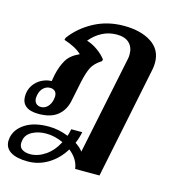

<svg xmlns="http://www.w3.org/2000/svg" viewBox="-167 -661 910 1028"><g transform="rotate(15 288.0 -146.5)"><path d="M604 -416Q604 -396 600 -377L473 244H338Q332 191 281 151Q247 207 194.5 239Q142 271 82 271Q20 271 -13 250.5Q-46 230 -46 191Q-46 186 -44 172Q-34 123 15 92Q64 61 144 61Q198 61 253 83Q258 69 263 44H324Q316 82 304 108Q333 127 346 146L459 -401Q461 -409 461 -425Q461 -463 437.5 -486Q414 -509 368 -509Q325 -509 288 -490Q251 -471 222 -436Q253 -427 282.5 -406Q312 -385 330 -361L328 -351Q290 -327 275 -298.5Q260 -270 248 -215L226 -108Q216 -53 178.5 -21.5Q141 10 72 10Q25 10 1.5 -8.5Q-22 -27 -22 -62Q-22 -97 -4.5 -123.5Q13 -150 40.5 -164Q68 -178 95 -178L102 -216Q113 -265 133.5 -299.5Q154 -334 203 -356Q170 -388 104 -409L107 -421Q153 -484 227.5 -524Q302 -564 393 -564Q487 -564 545.5 -526Q604 -488 604 -416ZM134 -103Q134 -122 124 -131.5Q114 -141 97 -141Q77 -141 61 -127Q45 -113 39 -86Q37 -74 37 -69Q37 -50 47.5 -39.5Q58 -29 75 -29Q95 -29 110.5 -44Q126 -59 132 -86Q134 -98 134 -103ZM235 123Q188 101 140 101Q97 101 64 118.5Q31 136 25 168Q23 180 23 184Q23 209 41 219.5Q59 230 84 230Q127 230 168 202Q209 174 235 123Z"/></g></svg>

Font: Trirong
Style: Bold Italic
Weight: 700
Italic angle: -12°
Designer: Katatrad Team
Foundry: CadsonDemak
Version: Version 1.001